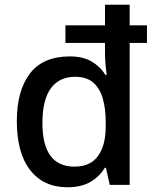

<svg xmlns="http://www.w3.org/2000/svg" viewBox="-20 -780 640 810"><path d="M265 10Q164 10 107.5 -62Q51 -134 51 -269Q51 -397 106 -469.5Q161 -542 275 -542Q330 -542 366.5 -520.5Q403 -499 425 -464H430Q427 -486 425 -509Q423 -532 423 -558V-599H256V-673H423V-760H527V-673H600V-599H527V0H443L427 -72H422Q399 -34 360.5 -12Q322 10 265 10ZM294 -77Q361 -77 393.5 -122Q426 -167 426 -246V-265Q426 -320 414 -363Q402 -406 374 -431Q346 -456 297 -456Q230 -456 194.5 -407.5Q159 -359 159 -261Q159 -77 294 -77Z"/></svg>

Font: Noto Sans Mono Medium
Style: Regular
Weight: 500
Designer: Monotype Design Team
Foundry: Monotype Imaging Inc.
Version: Version 2.014